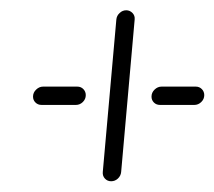

<svg xmlns="http://www.w3.org/2000/svg" viewBox="-20 -443 411 368"><path d="M43.3 -257.8Q43.3 -265.6 49.3 -271.3Q55.2 -277 62.6 -277H128.1Q135.2 -277 139.8 -272.2Q144.4 -267.4 144.4 -260.7Q144.4 -253 138.7 -247.4Q133 -241.9 125.6 -241.9H59.6Q52.6 -241.9 48 -246.5Q43.3 -251.1 43.3 -257.8ZM193 -95.6Q185.9 -95.6 181.1 -100.7Q176.3 -105.9 177 -113.3L203 -405.6Q203.7 -413 209.3 -418.1Q214.8 -423.3 221.9 -423.3Q228.9 -423.3 233.9 -418.1Q238.9 -413 238.1 -405.6L212.2 -113.3Q211.5 -105.9 205.9 -100.7Q200.4 -95.6 193 -95.6ZM270.4 -257.8Q270.4 -265.6 276.3 -271.3Q282.2 -277 289.6 -277H355.2Q362.2 -277 366.9 -272.2Q371.5 -267.4 371.5 -260.7Q371.5 -253 365.7 -247.4Q360 -241.9 352.6 -241.9H286.7Q279.6 -241.9 275 -246.5Q270.4 -251.1 270.4 -257.8Z"/></svg>

Font: 26F Galaxy Sans Light
Style: Italic
Weight: 300
Italic angle: -5°
Designer: C₂₉H₂₅N₃O₅
Version: Version 1.200